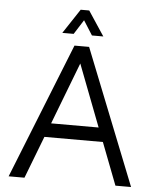

<svg xmlns="http://www.w3.org/2000/svg" viewBox="-57 -893 762 942"><g transform="rotate(5 323.5 -422.5)"><path d="M359 -667H287L21 0H99L179 -208H467L547 0H624L359 -667ZM206 -277 323 -582 440 -277H206ZM344 -845H302L222 -724H278L323 -795L368 -724H424L344 -845Z"/></g></svg>

Font: Maven Pro
Style: Regular
Weight: 400
Designer: Joe Prince
Foundry: Joe Prince
Version: Version 1.003